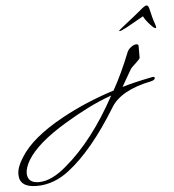

<svg xmlns="http://www.w3.org/2000/svg" viewBox="-385 -525 808 893"><g transform="rotate(-5 19.0 -78.0)"><path d="M-249 318Q-330 318 -330 257Q-330 223 -302 180Q-248 92 -102 12Q10 -50 145 -93Q188 -170 226 -266Q231 -278 244.5 -288Q258 -298 269 -298Q278 -298 279 -291V-235Q279 -231 273.5 -225.5Q268 -220 259 -211L242 -195Q234 -187 233 -184L188 -106Q245 -123 326 -139Q329 -140 333 -140Q341 -140 341 -134Q341 -126 324 -121Q179 -92 133 -15Q74 81 17.5 149Q-39 217 -94 260Q-167 318 -249 318ZM-238 301Q-178 301 -108 240Q23 130 132 -71Q76 -51 21 -23.5Q-34 4 -90 38Q-225 119 -271 195Q-291 230 -291 254Q-291 301 -238 301ZM198 -366Q195 -366 195 -368Q195 -369 207.5 -379Q220 -389 237.5 -403Q255 -417 273 -431Q291 -445 301 -454Q324 -474 332 -474Q341 -474 345 -454Q349 -436 353.5 -418.5Q358 -401 363 -388Q368 -373 368 -369Q368 -365 365 -365Q362 -365 354 -371Q346 -378 332.5 -393.5Q319 -409 311 -425Q285 -411 256 -394Q227 -377 208 -369Q202 -366 198 -366Z"/></g></svg>

Font: Whisper
Style: Regular
Weight: 400
Designer: Robert E. Leuschke
Foundry: Robert E. Leuschke
Version: Version 1.010; ttfautohint (v1.8.4.7-5d5b)